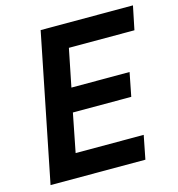

<svg xmlns="http://www.w3.org/2000/svg" viewBox="-105 -789 814 880"><g transform="rotate(-15 302.5 -349.0)"><path d="M477 0 499 -112H176L212 -295H489L511 -407H235L271 -586H582L605 -698H167L27 0Z"/></g></svg>

Font: Braiins Sans SemiBold
Style: Italic
Weight: 600
Italic angle: -11.31°
Designer: Mike Abbink, Paul van der Laan, Pieter van Rosmalen, Jiri Chlebus, Lubos Buracinsky
Foundry: Bold Monday, Sudetype
Version: Version 1.000;hotconv 1.0.109;makeotfexe 2.5.65596